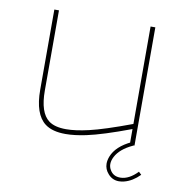

<svg xmlns="http://www.w3.org/2000/svg" viewBox="-74 -555 731 777"><g transform="rotate(10 291.5 -166.5)"><path d="M482.9 -485.8H502.4V0H482.9V-64.5Q368.2 -21.5 303.7 -7.8Q255.9 2.4 218.8 2.4Q164.6 2.4 134.8 -20Q87.4 -55.7 87.4 -156.7V-485.8H106.4V-156.7Q106.4 -65.4 146.5 -35.6Q170.9 -17.1 217.8 -17.1Q256.8 -17.1 311 -29.8Q370.6 -43.5 482.9 -85.4ZM495.6 2Q445.3 25.4 427.2 60.1Q418.9 76.2 418.9 90.3Q418.9 103.5 425.8 114.7Q439 137.7 467.3 137.7H469.7Q504.4 136.7 538.6 101.1L549.8 111.8Q520.5 141.6 486.8 150.4Q475.1 153.3 464.8 153.3Q438 153.3 419.9 132.3Q403.8 114.3 403.8 91.3Q403.8 77.6 409.7 62Q427.2 17.1 488.8 -11.7L495.6 -15.1L502.4 -1.5Z"/></g></svg>

Font: Fortheenas_01
Style: Regular
Weight: 100
Designer: Situjuh Nazara
Version: Version 1.10 September 8, 2014